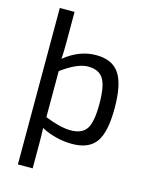

<svg xmlns="http://www.w3.org/2000/svg" viewBox="-131 -783 837 1068"><g transform="rotate(15 287.0 -249.5)"><path d="M342 -499Q436 -499 476.5 -438Q517 -377 517 -240Q517 -101 475.5 -44Q434 13 339 13Q246 13 161 -31Q163 0 163 60V201H78V-700H163V-530Q163 -463 160 -429Q246 -499 342 -499ZM312 -58Q377 -58 403 -97.5Q429 -137 429 -241Q429 -345 403 -385.5Q377 -426 315 -426Q254 -426 163 -359V-94Q252 -58 312 -58Z"/></g></svg>

Font: Exo 2
Style: Regular
Weight: 400
Designer: Natanael Gama
Version: Version 1.001;PS 001.001;hotconv 1.0.70;makeotf.lib2.5.58329